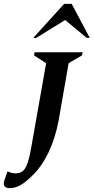

<svg xmlns="http://www.w3.org/2000/svg" viewBox="-93 -832 487 999"><path d="M-41 147Q-60 147 -68.5 138Q-77 129 -71 109L-55 61H-50Q-39 66 -30 68Q-21 70 -10 70Q8 70 22 61Q36 52 47 25Q58 -2 68 -56L147 -503L84 -544L87 -560H337L334 -544L264 -503L212 -205Q194 -110 159 -38Q124 34 80 77Q39 118 11.5 132.5Q-16 147 -41 147ZM80 -635 241 -812H280L374 -635H358L246 -728L96 -635Z"/></svg>

Font: Spectral SC SemiBold
Style: Italic
Weight: 600
Italic angle: -10°
Designer: Jean-Baptiste Levee
Foundry: Production Type
Version: Version 2.001